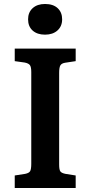

<svg xmlns="http://www.w3.org/2000/svg" viewBox="-20 -944 454 964"><path d="M54 0V-63L106 -71Q126 -75 131.5 -85Q137 -95 137 -122V-582Q137 -607 130.5 -616.5Q124 -626 104 -630L54 -637V-700H360V-637L307 -629Q289 -626 283 -615.5Q277 -605 277 -578V-118Q277 -92 283 -83.5Q289 -75 309 -71L360 -63V0ZM206 -770Q167 -770 144 -790.5Q121 -811 121 -847Q121 -882 144 -903Q167 -924 206 -924Q247 -924 269.5 -903Q292 -882 292 -847Q292 -812 268.5 -791Q245 -770 206 -770Z"/></svg>

Font: Literata SemiBold
Style: Regular
Weight: 600
Designer: Latin by Veronika Burian and Jose Scaglione. Greek by Irene Vlachou. Cyrillic by Vera Evstafieva.
Foundry: TypeTogether
Version: Version 3.103; ttfautohint (v1.8.4.7-5d5b);gftools[0.9.29]